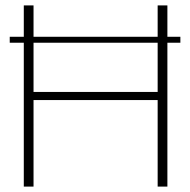

<svg xmlns="http://www.w3.org/2000/svg" viewBox="-20 -690 703 710"><path d="M68 -670V-554H16V-532H68V0H104V-320H563V0H599V-532H647V-554H599V-670H563V-554H104V-670ZM104 -350V-532H563V-350Z"/></svg>

Font: LT Wave Text Thin
Style: Regular
Weight: 100
Designer: Daniel Lyons
Version: Version 2.5 (Glyphs App)